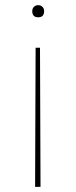

<svg xmlns="http://www.w3.org/2000/svg" viewBox="-20 -500 295 744"><path d="M151 -457Q151 -433 128 -433Q105 -433 105 -457Q105 -467 111.5 -473.5Q118 -480 128 -480Q138 -480 144.5 -473.5Q151 -467 151 -457ZM118 -315H135L137 224H116Z"/></svg>

Font: Cantarell Thin
Style: Regular
Weight: 100
Designer: Dave Crossland, Nikolaus Waxweiler, Florian Fecher, Jacques Le Bailly, Eben Sorkin, Alexei Vanyashin, Alexios Zavras, Em
Version: Version 0.303